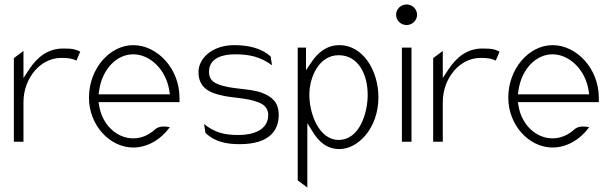

<svg xmlns="http://www.w3.org/2000/svg" viewBox="-20 -664 2747 859"><path d="M42 -30H85V-206C85 -266 107 -314 136 -348C162 -378 202 -405 255 -405C289 -405 306 -401 322 -393L339 -433C320 -442 310 -447 263 -447C192 -447 146 -406 112 -356L85 -315V-436L42 -404Z M378 -227C378 -104 471 -4 576 -4C639 -4 699 -39 740 -95C721 -99 693 -101 676 -87C648 -61 614 -45 576 -45C502 -45 438 -106 424 -189L421 -207H783V-227C783 -357 684 -462 576 -462C471 -462 378 -357 378 -227ZM421 -242 424 -262C438 -354 501 -421 576 -421C651 -421 722 -353 737 -261L740 -242Z M868 -342C868 -271 918 -248 977 -236C1021 -226 1081 -226 1128 -209C1151 -202 1180 -187 1180 -150C1180 -80 1109 -60 1047 -60C983 -60 941 -71 893 -109L899 -70C939 -30 992 -19 1052 -19C1186 -19 1227 -81 1227 -150C1227 -206 1197 -231 1154 -248C1098 -270 1015 -263 956 -287C938 -294 915 -307 915 -342C915 -406 978 -421 1032 -421C1096 -421 1145 -410 1197 -372L1191 -411C1147 -451 1087 -462 1027 -462C929 -462 868 -402 868 -342Z M1312 143 1355 175V-113L1378 -76C1405 -31 1442 3 1499 3C1580 3 1673 -88 1673 -229C1673 -348 1604 -462 1499 -462C1441 -462 1401 -428 1373 -385L1349 -350V-451H1312ZM1364 -240C1364 -319 1407 -417 1495 -417C1584 -417 1625 -330 1625 -240C1625 -157 1588 -38 1495 -38C1407 -38 1364 -155 1364 -240Z M1752 -598C1752 -573 1773 -552 1799 -552C1825 -552 1846 -573 1846 -598C1846 -623 1825 -644 1799 -644C1773 -644 1752 -623 1752 -598ZM1778 -30H1821V-451H1778Z M1918 -30H1961V-206C1961 -266 1983 -314 2012 -348C2038 -378 2078 -405 2131 -405C2165 -405 2182 -401 2198 -393L2215 -433C2196 -442 2186 -447 2139 -447C2068 -447 2022 -406 1988 -356L1961 -315V-436L1918 -404Z M2254 -227C2254 -104 2347 -4 2452 -4C2515 -4 2575 -39 2616 -95C2597 -99 2569 -101 2552 -87C2524 -61 2490 -45 2452 -45C2378 -45 2314 -106 2300 -189L2297 -207H2659V-227C2659 -357 2560 -462 2452 -462C2347 -462 2254 -357 2254 -227ZM2297 -242 2300 -262C2314 -354 2377 -421 2452 -421C2527 -421 2598 -353 2613 -261L2616 -242Z"/></svg>

Font: Charger Sport
Style: HLNrw
Weight: 100
Designer: Jasper
Foundry: Cannot Into Space Fonts
Version: Version 1.1